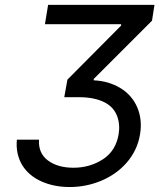

<svg xmlns="http://www.w3.org/2000/svg" viewBox="-20 -747 668 777"><path d="M48.3 -181.8H137.8Q134.6 -126.4 174.4 -97.3Q214.1 -68.2 277 -68.2Q344.5 -68.2 397.4 -103Q449.2 -137.1 460.2 -204.5Q466.6 -243.6 453.8 -277.7Q447.4 -294.7 435 -308.8Q422.6 -322.8 403.4 -332.7Q384.2 -342.7 358.1 -348.2Q332 -353.7 298.3 -353.7H240.1L252.8 -424.7L470.2 -643.5V-649.1H161.9L174.7 -727.3H605.1L595.2 -663.4L359.4 -427.6V-421.9Q390.6 -420.5 417.4 -412.5Q444.2 -404.5 467.7 -390.3Q490.8 -376.4 507.8 -356.7Q524.9 -337 535.2 -313.2Q545.5 -289.4 548.7 -261.9Q551.8 -234.4 546.9 -204.5Q541.5 -170.8 527.5 -141.7Q513.5 -112.6 492.7 -88.8Q471.9 -65 445.8 -46.5Q419.7 -28.1 389.9 -15.6Q360.1 -3.2 327.8 3.4Q295.5 9.9 262.8 9.9Q198.5 9.9 147.7 -12.8Q122.5 -24.1 102.8 -40.7Q83.1 -57.2 70.1 -78.5Q57.2 -99.8 51.3 -125.7Q45.5 -151.6 48.3 -181.8Z"/></svg>

Font: Inter P
Style: Italic
Weight: 400
Italic angle: -9.40001°
Designer: Rasmus Andersson
Foundry: rsms
Version: Version 3.018;git-588b23468